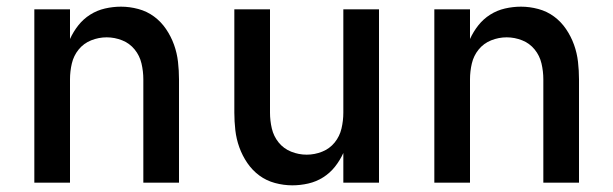

<svg xmlns="http://www.w3.org/2000/svg" viewBox="-20 -548 1840 576"><path d="M83 0V-520H190V-431Q200 -453 215 -472Q230 -491 250.5 -504Q271 -517 295 -522.5Q319 -528 343 -528Q369 -528 395 -521Q421 -514 442 -498.5Q463 -483 478 -461Q493 -439 502 -414Q511 -389 514 -362.5Q517 -336 517 -310V0H410V-310Q410 -334 404.5 -357.5Q399 -381 384 -399.5Q369 -418 346.5 -427Q324 -436 300 -436Q276 -436 253.5 -427Q231 -418 216 -399.5Q201 -381 195.5 -357.5Q190 -334 190 -310V0Z M857 8Q831 8 805 1Q779 -6 758 -21.5Q737 -37 722 -59Q707 -81 698 -106Q689 -131 686 -157.5Q683 -184 683 -210V-520H790V-210Q790 -186 795.5 -162.5Q801 -139 816 -120.5Q831 -102 853.5 -93Q876 -84 900 -84Q924 -84 946.5 -93Q969 -102 984 -120.5Q999 -139 1004.5 -162.5Q1010 -186 1010 -210V-520H1117V0H1010V-89Q1000 -67 985 -48Q970 -29 949.5 -16Q929 -3 905 2.5Q881 8 857 8Z M1283 0V-520H1390V-431Q1400 -453 1415 -472Q1430 -491 1450.5 -504Q1471 -517 1495 -522.5Q1519 -528 1543 -528Q1569 -528 1595 -521Q1621 -514 1642 -498.5Q1663 -483 1678 -461Q1693 -439 1702 -414Q1711 -389 1714 -362.5Q1717 -336 1717 -310V0H1610V-310Q1610 -334 1604.5 -357.5Q1599 -381 1584 -399.5Q1569 -418 1546.5 -427Q1524 -436 1500 -436Q1476 -436 1453.5 -427Q1431 -418 1416 -399.5Q1401 -381 1395.5 -357.5Q1390 -334 1390 -310V0Z"/></svg>

Font: Iosevka Aile Semibold
Style: Regular
Weight: 600
Designer: Belleve Invis
Foundry: Belleve Invis
Version: Version 31.1.0; ttfautohint (v1.8.4)